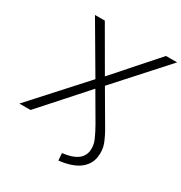

<svg xmlns="http://www.w3.org/2000/svg" viewBox="-228 -851 1117 1182"><g transform="rotate(30 331.0 -260.5)"><path d="M357 184 353 133Q420 125 454.5 101.5Q489 78 496 38Q502 -2 485 -41.5Q468 -81 442 -126L333 -313L53 0H-26L304 -364L104 -705H174L346 -408L609 -705H688L375 -358L500 -144Q530 -94 547 -50.5Q564 -7 556 45Q547 101 498.5 137Q450 173 357 184Z"/></g></svg>

Font: Mulish Light
Style: Italic
Weight: 300
Italic angle: -9°
Designer: Vernon Adams
Foundry: Vernon Adams
Version: Version 3.603; ttfautohint (v1.8.3)